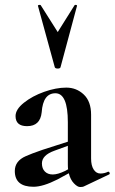

<svg xmlns="http://www.w3.org/2000/svg" viewBox="-20 -750 465 778"><path d="M254.9 -85V-159.2L200.2 -139.2Q149.9 -121.1 149.9 -87.9Q149.9 -66.9 161.9 -54.9Q173.8 -43 193.8 -43Q213.9 -43 243.2 -57.1L255.9 -64Q254.9 -70.8 254.9 -85ZM254.9 -254.9Q254.9 -372.1 204.6 -372.1Q154.3 -372.1 148.9 -294.9Q143.1 -238.8 89.8 -238.8Q43 -238.8 43 -279.8Q43 -306.6 76.9 -333.7Q110.8 -360.8 158.9 -377.9Q207 -395 248.5 -395Q290 -395 319.6 -366.9Q349.1 -338.9 349.1 -285.2V-107.9Q349.1 -79.1 359.6 -63Q370.1 -46.9 386.7 -46.9Q403.3 -46.9 418 -54.2H418.9Q422.9 -54.2 424.3 -49.6Q425.8 -44.9 421.9 -43L318.8 5.9Q314.9 7.8 304.4 7.8Q293.9 7.8 279.5 -7.1Q265.1 -22 258.8 -47.9L212.9 -22.9Q154.3 6.8 115.7 6.8Q40 6.8 40 -57.1Q40 -97.7 84.5 -117.2Q106 -127 152.8 -143.1L254.9 -175.8ZM225.1 -477.1Q223.1 -472.2 213.9 -472.2Q204.6 -472.2 202.1 -477.1L133.8 -726.1Q132.8 -729 137.9 -730Q143.1 -731 145 -729L213.9 -620.1L282.2 -729Q284.2 -731 288.6 -730Q293 -729 292 -726.1Z"/></svg>

Font: Cormorant-Bold
Style: Bold
Weight: 700
Designer: Christian Thalmann (Catharsis Fonts)
Version: Version 3.000